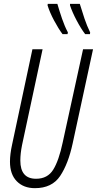

<svg xmlns="http://www.w3.org/2000/svg" viewBox="-20 -971 505 1001"><path d="M332 -793 334 -802Q317 -834 303.5 -873.5Q290 -913 279 -951H229L228 -943Q239 -907 262 -864Q285 -821 306 -793ZM449 -793 450 -802Q433 -837 420.5 -874Q408 -911 396 -951H345V-943Q357 -907 379.5 -864.5Q402 -822 424 -793ZM359 -224 465 -714H413L307 -229Q287 -134 257.5 -86.5Q228 -39 168 -39Q86 -39 86 -134Q86 -170 95 -215L202 -714H149L43 -217Q32 -167 32 -128Q32 -62 67.5 -26Q103 10 162 10Q251 10 293.5 -53.5Q336 -117 359 -224Z"/></svg>

Font: Noto Sans Display Condensed Light
Style: Italic
Weight: 300
Width: 3
Designer: Monotype Design team
Foundry: Monotype Imaging Inc.
Version: 1.000